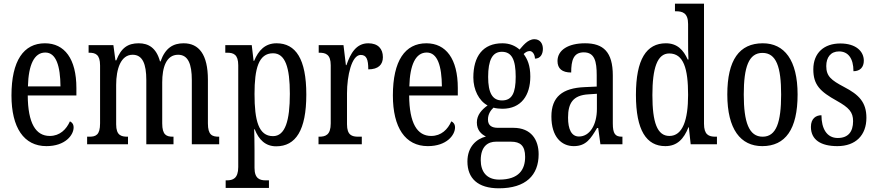

<svg xmlns="http://www.w3.org/2000/svg" viewBox="-20 -780 4735 1038"><path d="M231 10C333 10 378 -50 378 -91C378 -109 369 -119 358 -124C339 -81 304 -45 249 -45C173 -45 131 -114 130 -264H393V-304C393 -462 329 -546 223 -546C108 -546 42 -452 42 -264C42 -90 109 10 231 10ZM307 -313H131C134 -430 165 -496 225 -496C284 -496 306 -422 307 -313Z M451 0H672V-41H670C635 -41 608 -48 608 -108V-321C608 -407 633 -484 697 -484C751 -484 771 -434 771 -347V0H918V-41H915C880 -41 857 -50 857 -113V-335C857 -414 878 -484 943 -484C997 -484 1017 -434 1017 -347V0H1165V-41H1163C1127 -41 1104 -50 1104 -113V-349C1104 -486 1055 -546 973 -546C917 -546 874 -522 848 -448H845C825 -522 782 -546 730 -546C672 -546 635 -522 609 -454H604L593 -536H459V-495H461C496 -495 521 -486 521 -426V-113C521 -50 498 -41 463 -41H451Z M1200 236H1434V195H1417C1386 195 1356 187 1356 128V33C1356 -13 1355 -52 1354 -81H1357C1379 -25 1415 11 1473 11C1579 11 1636 -76 1636 -269C1636 -461 1579 -546 1475 -546C1413 -546 1377 -507 1354 -451H1351L1341 -536H1198V-495H1208C1242 -495 1268 -486 1268 -427V123C1268 186 1238 195 1206 195H1200ZM1456 -44C1378 -44 1356 -128 1356 -272C1356 -409 1378 -492 1456 -492C1522 -492 1547 -416 1547 -273C1547 -128 1522 -44 1456 -44Z M1702 0H1936V-41H1917C1883 -41 1856 -49 1856 -108V-276C1856 -370 1881 -483 1930 -483C1961 -483 1971 -460 1971 -405C2026 -405 2050 -431 2050 -471C2050 -516 2024 -546 1971 -546C1906 -546 1875 -492 1853 -428H1850L1837 -536H1703V-495H1706C1741 -495 1768 -486 1768 -427V-113C1768 -50 1740 -41 1705 -41H1702Z M2293 10C2395 10 2440 -50 2440 -91C2440 -109 2431 -119 2420 -124C2401 -81 2366 -45 2311 -45C2235 -45 2193 -114 2192 -264H2455V-304C2455 -462 2391 -546 2285 -546C2170 -546 2104 -452 2104 -264C2104 -90 2171 10 2293 10ZM2369 -313H2193C2196 -430 2227 -496 2287 -496C2346 -496 2368 -422 2369 -313Z M2677 238C2823 238 2892 167 2892 54C2892 -23 2853 -89 2755 -89H2672C2639 -89 2618 -101 2618 -134C2618 -164 2634 -185 2648 -198C2659 -194 2683 -192 2696 -192C2798 -192 2847 -265 2847 -366C2847 -427 2831 -461 2811 -488C2821 -497 2830 -504 2844 -504C2859 -504 2872 -485 2872 -463C2902 -463 2915 -488 2915 -516C2915 -544 2900 -568 2869 -568C2831 -568 2804 -528 2789 -512C2766 -532 2736 -546 2696 -546C2591 -546 2539 -476 2539 -361C2539 -295 2569 -235 2616 -210C2584 -187 2558 -158 2558 -118C2558 -75 2583 -54 2607 -42C2555 -29 2507 14 2507 93C2507 184 2563 238 2677 238ZM2694 -237C2642 -237 2619 -278 2619 -364C2619 -455 2642 -500 2693 -500C2747 -500 2768 -457 2768 -365C2768 -277 2748 -237 2694 -237ZM2679 191C2609 191 2579 146 2579 86C2579 8 2621 -14 2661 -14H2743C2792 -14 2819 7 2819 68C2819 136 2786 191 2679 191Z M3082 10C3149 10 3174 -31 3208 -88H3214L3226 0H3345V-41H3342C3306 -41 3293 -57 3293 -113V-372C3293 -499 3242 -546 3143 -546C3053 -546 2994 -510 2994 -450C2994 -409 3019 -388 3068 -388C3068 -453 3080 -497 3136 -497C3195 -497 3206 -448 3206 -373V-312L3141 -309C3020 -304 2961 -256 2961 -150C2961 -41 3015 10 3082 10ZM3110 -42C3069 -42 3051 -82 3051 -144C3051 -223 3078 -265 3161 -270L3207 -273V-191C3207 -106 3169 -42 3110 -42Z M3577 10C3641 10 3677 -29 3702 -92H3704L3714 0H3856V-41H3848C3811 -41 3786 -52 3786 -111V-760H3629V-719H3635C3670 -719 3700 -710 3700 -650V-563C3700 -526 3700 -489 3702 -458H3698C3675 -510 3641 -546 3580 -546C3475 -546 3418 -460 3418 -267C3418 -75 3475 10 3577 10ZM3599 -45C3533 -45 3507 -118 3507 -266C3507 -411 3533 -491 3598 -491C3675 -491 3700 -411 3700 -267C3700 -132 3671 -45 3599 -45Z M4101 10C4226 10 4292 -81 4292 -269C4292 -456 4220 -546 4104 -546C3977 -546 3912 -456 3912 -269C3912 -81 3984 10 4101 10ZM4103 -41C4029 -41 4001 -119 4001 -269C4001 -418 4028 -494 4102 -494C4177 -494 4203 -418 4203 -269C4203 -119 4177 -41 4103 -41Z M4507 10C4606 10 4664 -49 4664 -143C4664 -227 4624 -268 4543 -310C4473 -347 4447 -368 4447 -423C4447 -470 4471 -502 4516 -502C4565 -502 4594 -465 4594 -395C4630 -395 4650 -417 4650 -452C4650 -502 4608 -545 4523 -545C4436 -545 4377 -495 4377 -405C4377 -321 4414 -285 4504 -235C4570 -198 4592 -174 4592 -125C4592 -67 4565 -34 4509 -34C4449 -34 4421 -86 4421 -157C4392 -157 4364 -140 4364 -94C4364 -24 4418 10 4507 10Z"/></svg>

Font: Noto Serif Sinhala ExtraCondensed
Style: Regular
Weight: 400
Width: 2
Designer: Jelle Bosma - Monotype Design Team
Foundry: Monotype Imaging Inc.
Version: Version 2.007